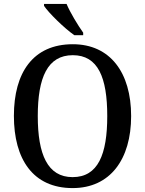

<svg xmlns="http://www.w3.org/2000/svg" viewBox="-20 -951 742 981"><path d="M360 -771H405V-784C378 -822 339 -886 320 -931H205V-921C228 -886 308 -807 360 -771ZM351 10C543 10 650 -137 650 -358C650 -580 543 -725 352 -725C149 -725 51 -580 51 -359C51 -137 149 10 351 10ZM351 -46C223 -46 173 -162 173 -358C173 -555 223 -669 352 -669C481 -669 528 -555 528 -358C528 -162 481 -46 351 -46Z"/></svg>

Font: Noto Serif Lao SemiCondensed Medium
Style: Regular
Weight: 500
Width: 4
Designer: Monotype Design Team
Foundry: Monotype Imaging Inc.
Version: Version 2.003